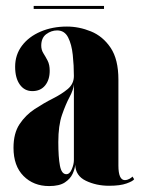

<svg xmlns="http://www.w3.org/2000/svg" viewBox="-20 -616 476 647"><path d="M145.5 11Q93 11 59.2 -23Q25.5 -57 25.5 -118Q25.5 -167 46 -197.8Q66.5 -228.5 97 -248.5Q127.5 -268.5 157.8 -283.8Q188 -299 208.5 -316.2Q229 -333.5 229 -360Q229 -395.5 225.2 -431Q221.5 -466.5 209.5 -490Q197.5 -513.5 172.5 -513.5Q153 -513.5 136 -501Q119 -488.5 119 -462Q119 -448 126.2 -436.5Q133.5 -425 140.5 -411.5Q147.5 -398 147.5 -377.5Q147.5 -347 132 -328Q116.5 -309 89 -309Q62.5 -309 46.8 -331Q31 -353 31 -391Q31 -431.5 54 -462Q77 -492.5 116.8 -509.5Q156.5 -526.5 205.5 -526.5Q246.5 -526.5 286.5 -510.2Q326.5 -494 352.8 -455Q379 -416 379 -347.5V-58Q379 -9 401 -9Q408 -9 415.5 -13Q423 -17 426.5 -21L432 -12Q428 -5.5 406.5 2.2Q385 10 347.5 10Q304.5 10 269.5 -6.8Q234.5 -23.5 233.5 -61Q232.5 -47.5 224.8 -30.5Q217 -13.5 198.5 -1.2Q180 11 145.5 11ZM203.5 -29Q215 -29 222 -45.8Q229 -62.5 229 -76.5V-332Q227.5 -313.5 214.5 -289.2Q201.5 -265 189 -229Q176.5 -193 176.5 -137.5Q176.5 -86 182 -57.5Q187.5 -29 203.5 -29ZM93.5 -586V-596H330.5V-586Z"/></svg>

Font: Imbue 100pt Black
Style: Regular
Weight: 900
Designer: Tyler Finck
Foundry: Etcetera Type Company
Version: Version 1.102; ttfautohint (v1.8.3)